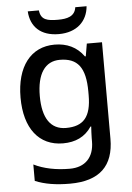

<svg xmlns="http://www.w3.org/2000/svg" viewBox="-64 -796 747 1083"><g transform="rotate(-5 310.0 -254.5)"><path d="M468 -749H404C397 -697 352 -687 301 -687C241 -687 204 -694 198 -749H135C140 -662 196 -606 299 -606C400 -606 461 -664 468 -749ZM269 -549C133 -549 52 -442 52 -268C52 -93 133 10 269 10C339 10 394 -15 431 -71H435C434 -57 432 -22 432 -5V13C432 104 381 156 294 156C217 156 147 142 91 114V207C146 230 210 240 288 240C456 240 537 161 537 7V-539H451L439 -468H434C395 -523 338 -549 269 -549ZM291 -461C391 -461 436 -406 436 -268V-248C436 -125 392 -75 293 -75C206 -75 161 -142 161 -267C161 -393 207 -461 291 -461Z"/></g></svg>

Font: Noto Sans Hanifi Rohingya Medium
Style: Regular
Weight: 500
Designer: Monotype Design Team and DaltonMaag
Foundry: Google LLC
Version: Version 2.102